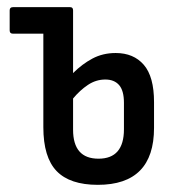

<svg xmlns="http://www.w3.org/2000/svg" viewBox="-20 -508 491 536"><path d="M253 8Q175 8 138 -30.5Q101 -69 101 -153V-414H16Q7 -414 7 -423V-479Q7 -488 16 -488H176Q184 -488 184 -479V-304Q209 -329 238 -344.5Q267 -360 303 -360Q353 -360 381.5 -327Q410 -294 410 -223V-151Q410 8 253 8ZM184 -146Q184 -65 255 -65Q326 -65 326 -147V-221Q326 -255 312.5 -270.5Q299 -286 274 -286Q248 -286 225.5 -271Q203 -256 184 -233Z"/></svg>

Font: Sofia Sans Condensed Medium
Style: Regular
Weight: 500
Designer: Botio Nikoltchev, Ani Petrova
Foundry: lettersoup
Version: Version 4.101; ttfautohint (v1.8.4.7-5d5b)